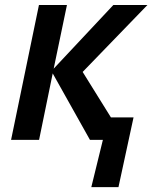

<svg xmlns="http://www.w3.org/2000/svg" viewBox="-20 -561 611 770"><path d="M392.6 0H340.8L191.4 -266.6L136.7 0H24.4L136.2 -541H248.5L195.3 -285.6L434.6 -541H571.3L311.5 -272.5L424.8 -90.3H515.6L455.1 189.5H346.2Z"/></svg>

Font: Viking Open Sans Light
Style: Bold Italic
Weight: 600
Italic angle: -12°
Foundry: Ascender Corporation
Version: Version 2.000